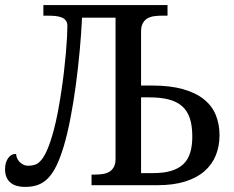

<svg xmlns="http://www.w3.org/2000/svg" viewBox="-20 -734 929 761"><path d="M644 -713.9V-671.9H621.1Q605 -671.9 590.1 -669.7Q575.2 -667.5 564 -660.9Q552.7 -654.3 545.9 -641.8Q539.1 -629.4 539.1 -608.9V-395H582Q654.3 -395 705.3 -380.6Q756.3 -366.2 788.6 -340.1Q820.8 -314 835.4 -277.8Q850.1 -241.7 850.1 -198.2Q850.1 -154.3 835.2 -117.9Q820.3 -81.5 790 -55.2Q759.8 -28.8 713.4 -14.4Q667 0 604 0H342.8V-42H356Q372.1 -42 387 -44.2Q401.9 -46.4 413.1 -53Q424.3 -59.6 431.2 -72Q438 -84.5 438 -105V-664.1H305.2Q302.2 -601.6 295.9 -533Q289.6 -464.4 280.5 -396.7Q271.5 -329.1 259.5 -266.8Q247.6 -204.6 232.9 -154.8Q219.2 -109.4 204.3 -78.4Q189.5 -47.4 171.1 -28.3Q152.8 -9.3 130.4 -1.2Q107.9 6.8 80.1 6.8Q40 6.8 20 -11.5Q0 -29.8 0 -63Q0 -88.9 11.7 -106.4Q23.4 -124 43.9 -124Q43.9 -117.2 46.9 -109.1Q49.8 -101.1 55.9 -94Q62 -86.9 71.3 -82Q80.6 -77.1 92.8 -77.1Q106.4 -77.1 119.1 -81.3Q131.8 -85.4 144 -100.1Q156.2 -114.7 168.2 -142.6Q180.2 -170.4 192.9 -217.8Q201.7 -250 209 -288.6Q216.3 -327.1 222.4 -367.2Q228.5 -407.2 233.2 -447Q237.8 -486.8 241 -522Q244.1 -557.1 245.6 -585.4Q247.1 -613.8 247.1 -630.9Q247.1 -644.5 240.7 -652.8Q234.4 -661.1 223.4 -665.3Q212.4 -669.4 198 -670.7Q183.6 -671.9 167 -671.9H151.9V-713.9ZM539.1 -47.9H586.9Q629.4 -47.9 658.9 -56.9Q688.5 -65.9 707 -83.7Q725.6 -101.6 733.9 -128.9Q742.2 -156.2 742.2 -192.9Q742.2 -234.9 732.7 -264.4Q723.1 -293.9 702.4 -312.5Q681.6 -331.1 649.4 -339.6Q617.2 -348.1 571.8 -348.1H539.1Z"/></svg>

Font: Droid Serif
Style: Regular
Weight: 400
Designer: Monotype Design team
Foundry: Monotype Imaging Inc.
Version: Version 1.03